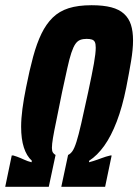

<svg xmlns="http://www.w3.org/2000/svg" viewBox="-36 -716 530 736"><path d="M-16 0 9 -120H15Q22 -118 29 -115.5Q36 -113 43 -110Q50 -107 56.5 -104Q63 -101 70 -98.5Q77 -96 85 -94L86 -100Q66 -118 55.5 -150.5Q45 -183 45 -230Q45 -261 50 -299Q55 -337 64 -381Q77 -447 91 -498.5Q105 -550 123 -587Q141 -624 166 -648.5Q191 -673 227 -684.5Q263 -696 315 -696Q360 -696 390.5 -688Q421 -680 439.5 -663Q458 -646 466 -621Q474 -596 474 -561Q474 -527 466.5 -482Q459 -437 448 -381Q433 -306 411.5 -250Q390 -194 363.5 -157Q337 -120 306 -100L305 -94Q313 -96 321 -98.5Q329 -101 337.5 -104Q346 -107 354 -110Q362 -113 370 -115.5Q378 -118 387 -120H392L367 0H199L225 -122Q234 -126 241.5 -136.5Q249 -147 257 -172Q265 -197 275.5 -243Q286 -289 302 -363Q317 -433 324 -472.5Q331 -512 331 -533Q331 -548 327.5 -555Q324 -562 316 -564.5Q308 -567 296 -567Q282 -567 271.5 -563Q261 -559 253 -547.5Q245 -536 237.5 -513.5Q230 -491 222 -454.5Q214 -418 202 -363Q189 -297 180 -254Q171 -211 167 -187Q163 -163 163 -149Q163 -137 167 -131Q171 -125 177 -122L151 0Z"/></svg>

Font: Saira Condensed ExtraBold
Style: Italic
Weight: 800
Width: 3
Italic angle: -12°
Designer: Hector Gatti with collaboration of the Omnibus-Type team
Foundry: Omnibus-Type
Version: Version 1.101